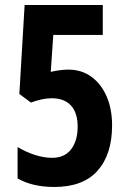

<svg xmlns="http://www.w3.org/2000/svg" viewBox="-20 -734 509 764"><path d="M252 -457Q304 -457 343 -429Q382 -401 404 -351Q426 -301 426 -235Q426 -120 368.5 -55Q311 10 196 10Q109 10 50 -24V-149Q81 -130 117.5 -118Q154 -106 187 -106Q237 -106 263 -140Q289 -174 289 -230Q289 -285 262.5 -314Q236 -343 186 -343Q166 -343 145.5 -338.5Q125 -334 103 -326L57 -360L78 -714H389V-595H192L182 -448Q203 -453 221 -455Q239 -457 252 -457Z"/></svg>

Font: Noto Sans Lao UI ExtCond
Style: Bold
Weight: 700
Width: 2
Designer: Monotype Design Team
Foundry: Monotype Imaging Inc.
Version: Version 2.000; ttfautohint (v1.8.4.7-5d5b)